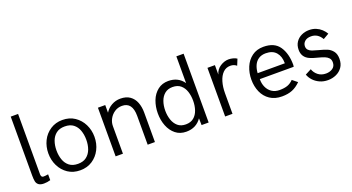

<svg xmlns="http://www.w3.org/2000/svg" viewBox="-48 -1245 3314 1809"><g transform="rotate(-20 1608.5 -340.0)"><path d="M160.2 9.8Q125.5 9.8 107.7 -3.9Q89.8 -17.6 85.2 -40.3Q80.6 -63 80.6 -98.6V-689.9H154.3V-81.1Q154.3 -73.7 159.4 -63.7Q164.6 -53.7 178.7 -53.7Q198.7 -53.7 225.6 -58.6V0Q193.8 9.8 160.2 9.8Z M525.4 9.8Q454.6 9.8 402.8 -25.1Q351.1 -60.1 323 -117.2Q294.9 -174.3 294.9 -242.2Q294.9 -309.6 323 -367.2Q351.1 -424.8 405.8 -460.4Q458 -494.1 525.4 -494.1Q596.7 -494.1 648.7 -459Q700.7 -423.8 729 -366.5Q757.3 -309.1 757.3 -242.2Q757.3 -173.3 728.3 -116Q699.2 -58.6 647 -24.4Q594.7 9.8 525.4 9.8ZM525.4 -54.7Q578.1 -54.7 611.1 -80.1Q644 -105.5 659.7 -147.9Q675.3 -190.4 675.3 -242.2Q675.3 -292.5 660.4 -335.2Q645.5 -377.9 612.5 -403.6Q579.6 -429.2 525.4 -429.2Q473.1 -429.2 440.2 -403.8Q407.2 -378.4 391.8 -335.9Q376.5 -293.5 376.5 -242.2Q376.5 -191.4 391.6 -148.7Q406.7 -106 439.7 -80.3Q472.7 -54.7 525.4 -54.7Z M1275.4 0H1202.6V-289.1Q1202.6 -426.8 1099.1 -426.8Q1057.1 -426.8 1024.7 -405Q992.2 -383.3 973.4 -349.1Q954.6 -314.9 954.6 -277.3V0H881.3V-487.8H954.6V-411.1Q978 -449.7 1018.8 -472.9Q1059.6 -496.1 1107.4 -496.1Q1166 -496.1 1203.1 -469.7Q1240.2 -443.4 1257.8 -398.2Q1275.4 -353 1275.4 -296.4Z M1588.9 9.8Q1525.9 9.8 1482.2 -25.1Q1438.5 -60.1 1415.8 -117.7Q1393.1 -175.3 1393.1 -244.1Q1393.1 -311.5 1415.3 -369.9Q1437.5 -428.2 1483.9 -464.4Q1527.8 -498 1588.4 -498Q1688.5 -498 1741.2 -421.4V-689.9H1814V0H1743.2L1741.7 -67.9Q1688 9.8 1588.9 9.8ZM1607.4 -56.6Q1656.2 -56.6 1687 -82Q1717.8 -107.4 1732.4 -149.9Q1747.1 -192.4 1747.1 -244.1Q1747.1 -293.5 1733.2 -335.9Q1719.2 -378.4 1688.5 -404.5Q1657.7 -430.7 1607.4 -430.7Q1560.1 -430.7 1529.1 -405.3Q1498 -379.9 1482.9 -337.4Q1467.8 -294.9 1467.8 -244.1Q1467.8 -194.8 1482.2 -152.1Q1496.6 -109.4 1527.3 -83Q1558.1 -56.6 1607.4 -56.6Z M2053.2 0H1979.5V-487.8H2054.2V-393.1Q2067.4 -441.4 2108.9 -468.3Q2150.4 -495.1 2192.9 -495.1Q2212.4 -495.1 2235.6 -489.5Q2258.8 -483.9 2274.9 -472.7L2249.5 -410.6Q2224.1 -432.6 2187.5 -432.6Q2143.6 -432.6 2113.5 -402.3Q2083.5 -372.1 2068.4 -320.8Q2053.2 -269.5 2053.2 -207.5Z M2549.3 5.9Q2478.5 5.9 2429 -27.3Q2379.4 -60.5 2354.7 -116.9Q2330.1 -173.3 2330.1 -241.2Q2330.1 -308.6 2354.5 -366.5Q2378.9 -424.3 2426.3 -459.2Q2473.6 -494.1 2541 -494.1Q2651.9 -494.1 2700.4 -422.4Q2749 -350.6 2749 -237.8L2746.6 -219.2H2406.7V-215.3Q2406.7 -172.9 2422.4 -138.7Q2438.5 -102.1 2470.7 -80.3Q2502.9 -58.6 2548.3 -58.6Q2594.7 -58.6 2627 -69.8Q2659.2 -81.1 2686.5 -109.4L2736.3 -69.3Q2696.3 -29.3 2652.6 -11.7Q2608.9 5.9 2549.3 5.9ZM2679.2 -278.8V-281.7Q2679.2 -348.6 2644.3 -388.9Q2609.4 -429.2 2541 -429.2Q2498.5 -429.2 2469 -409.7Q2439.5 -390.1 2424.3 -355.7Q2409.2 -321.3 2406.7 -278.8Z M3009.3 9.8Q2963.4 9.8 2926.5 -7.3Q2889.6 -24.4 2864.7 -51.5Q2839.8 -78.6 2828.6 -110.8L2889.6 -142.6Q2902.3 -105 2934.1 -80.1Q2965.8 -55.2 3012.2 -55.2Q3051.3 -55.2 3079.3 -74.7Q3107.4 -94.2 3107.4 -132.8Q3107.4 -160.6 3092.5 -176.8Q3077.6 -192.9 3054.2 -202.4Q3030.8 -211.9 2990.7 -222.2Q2942.4 -233.9 2913.1 -247.1Q2844.7 -277.8 2844.7 -352.5Q2844.7 -397.9 2866.2 -429.9Q2887.7 -461.9 2923.1 -478.5Q2958.5 -495.1 3000 -495.1Q3037.6 -495.1 3068.1 -482.4Q3098.6 -469.7 3121.6 -448.5Q3144.5 -427.2 3159.7 -400.9L3102.1 -367.7Q3064.9 -433.1 2997.1 -433.1Q2956.1 -433.1 2933.8 -412.8Q2911.6 -392.6 2911.6 -363.8Q2911.6 -340.3 2925.8 -325.9Q2939.9 -311.5 2961.4 -304Q2982.9 -296.4 3020.5 -286.6Q3070.8 -273.9 3102.1 -261Q3133.3 -248 3155.5 -219.7Q3177.7 -191.4 3177.7 -143.6Q3177.7 -92.8 3153.8 -58.8Q3129.9 -24.9 3091.6 -7.6Q3053.2 9.8 3009.3 9.8Z"/></g></svg>

Font: Acari Sans
Style: Regular
Weight: 400
Designer: Alfredo Marco Pradil and Stefan Peev
Foundry: Hanken Design Co.
Version: Version 1.045;February 4, 2021;FontCreator 13.0.0.2655 64-bi